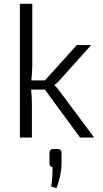

<svg xmlns="http://www.w3.org/2000/svg" viewBox="-20 -720 537 1005"><path d="M473 0 295 -239C287 -251 273 -267 265 -273V-275C273 -280 287 -293 295 -303L457 -484H382L215 -299H144C147 -326 149 -351 149 -382V-700H84V0H147V-170C147 -196 146 -223 143 -251H215L399 0ZM262 60C246 60 239 66 239 82V135C238 147 245 154 255 154C255 197 253 221 248 256L275 265C291 227 301 182 302 138V82C302 66 296 60 279 60Z"/></svg>

Font: SnT
Style: Regular
Weight: 300
Designer: Natanael Gama
Version: Version 1.001;PS 001.001;hotconv 1.0.70;makeotf.lib2.5.58329